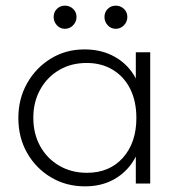

<svg xmlns="http://www.w3.org/2000/svg" viewBox="-20 -650 627 680"><path d="M281 10Q214 10 160.5 -22Q107 -54 76 -108.5Q45 -163 45 -232Q45 -300 76 -355Q107 -410 160 -442.5Q213 -475 279 -475Q333 -475 375.5 -454.5Q418 -434 445.5 -397Q473 -360 481 -309V-157Q472 -106 444.5 -68.5Q417 -31 375.5 -10.5Q334 10 281 10ZM288 -38Q368 -38 415.5 -91.5Q463 -145 463 -232Q463 -291 441.5 -334.5Q420 -378 380 -402.5Q340 -427 287 -427Q232 -427 189.5 -402Q147 -377 122.5 -333Q98 -289 98 -233Q98 -176 122.5 -132Q147 -88 190 -63Q233 -38 288 -38ZM461 0V-125L472 -239L461 -352V-465H512V0ZM210 -548Q193 -548 181.5 -560.5Q170 -573 170 -590Q170 -607 181.5 -618.5Q193 -630 210 -630Q227 -630 239 -618.5Q251 -607 251 -590Q251 -573 239 -560.5Q227 -548 210 -548ZM390 -548Q373 -548 361.5 -560.5Q350 -573 350 -590Q350 -607 361.5 -618.5Q373 -630 390 -630Q407 -630 419 -618.5Q431 -607 431 -590Q431 -573 419 -560.5Q407 -548 390 -548Z"/></svg>

Font: Outfit Thin ExtraLight
Style: Regular
Weight: 250
Version: Version 1.100;gftools[0.9.27]